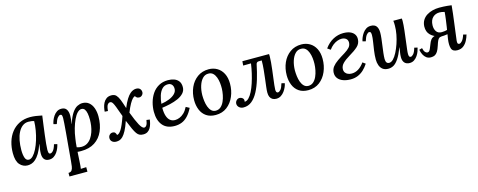

<svg xmlns="http://www.w3.org/2000/svg" viewBox="-32 -1217 5424 2177"><g transform="rotate(-15 2679.5 -128.5)"><path d="M328 -511Q358 -511 394.5 -506Q431 -501 466 -493Q459 -440 451 -382.5Q443 -325 436.5 -270.5Q430 -216 425.5 -172Q421 -128 421 -103Q421 -84 424.5 -68.5Q428 -53 444 -53Q460 -53 478 -73.5Q496 -94 510 -144L547 -135Q543 -116 533.5 -91.5Q524 -67 508 -43.5Q492 -20 468.5 -4.5Q445 11 414 11Q376 11 357 -12Q338 -35 338 -79Q338 -103 342 -131Q346 -159 351 -188H349Q327 -124 303 -85Q279 -46 255 -25Q231 -4 207.5 3.5Q184 11 162 11Q108 11 70.5 -30.5Q33 -72 33 -166Q33 -235 51.5 -297.5Q70 -360 107.5 -408Q145 -456 200.5 -483.5Q256 -511 328 -511ZM295 -465Q256 -465 226 -442.5Q196 -420 175.5 -380Q155 -340 145 -287.5Q135 -235 135 -175Q135 -119 147.5 -83.5Q160 -48 191 -48Q216 -48 240.5 -73.5Q265 -99 286.5 -142Q308 -185 324.5 -238.5Q341 -292 350.5 -348Q360 -404 361 -455Q349 -460 331.5 -462.5Q314 -465 295 -465Z M585 255V213Q612 213 624 196.5Q636 180 640 152.5Q644 125 647 90Q655 -6 662.5 -88.5Q670 -171 675.5 -234.5Q681 -298 684 -341Q687 -384 687 -402Q687 -421 683.5 -434Q680 -447 664 -447Q650 -447 632.5 -426.5Q615 -406 600 -356L563 -365Q566 -384 575.5 -408.5Q585 -433 601 -456.5Q617 -480 640 -495.5Q663 -511 694 -511Q735 -511 753.5 -483.5Q772 -456 772 -411Q772 -384 769 -360Q766 -336 762 -315H764Q791 -396 820.5 -438.5Q850 -481 881 -496Q912 -511 940 -511Q986 -511 1017 -485.5Q1048 -460 1063.5 -416Q1079 -372 1079 -318Q1079 -222 1046.5 -147.5Q1014 -73 949.5 -31Q885 11 788 11Q778 11 767 10.5Q756 10 746 9Q742 75 740 113.5Q738 152 736 172.5Q734 193 732 205Q748 204 765 203.5Q782 203 796 202V255ZM804 -34Q843 -34 872 -51.5Q901 -69 921 -98.5Q941 -128 953.5 -164Q966 -200 971 -237Q976 -274 976 -306Q976 -349 970 -381Q964 -413 950.5 -431Q937 -449 913 -449Q889 -449 865 -424.5Q841 -400 821 -357Q801 -314 785 -259Q769 -204 761 -143Q757 -120 754.5 -95.5Q752 -71 750 -44Q764 -39 777.5 -36.5Q791 -34 804 -34Z M1203 11Q1172 11 1153.5 -5Q1135 -21 1135 -46Q1135 -70 1150 -85Q1165 -100 1184 -100Q1207 -100 1216.5 -86.5Q1226 -73 1228 -60Q1251 -60 1279 -103Q1307 -146 1343 -252Q1324 -301 1312 -336.5Q1300 -372 1288 -398Q1278 -420 1269 -429.5Q1260 -439 1248 -439Q1231 -440 1217 -421.5Q1203 -403 1199 -349L1161 -351Q1162 -372 1167.5 -399Q1173 -426 1186 -451.5Q1199 -477 1222 -494Q1245 -511 1281 -511Q1318 -511 1337.5 -489.5Q1357 -468 1372 -430Q1380 -410 1388 -385.5Q1396 -361 1407 -328Q1432 -389 1455.5 -426Q1479 -463 1500 -481Q1521 -499 1539.5 -505Q1558 -511 1571 -511Q1601 -511 1616 -495Q1631 -479 1631 -456Q1631 -436 1616.5 -421Q1602 -406 1582 -406Q1562 -406 1551.5 -416Q1541 -426 1536 -433Q1523 -429 1508 -413.5Q1493 -398 1473.5 -364Q1454 -330 1429 -268Q1448 -218 1464.5 -179.5Q1481 -141 1495.5 -114.5Q1510 -88 1523 -74.5Q1536 -61 1548 -61Q1564 -61 1576 -78.5Q1588 -96 1594 -138L1632 -133Q1629 -109 1622 -83.5Q1615 -58 1602.5 -36.5Q1590 -15 1569.5 -2Q1549 11 1519 11Q1494 11 1476 3Q1458 -5 1442.5 -26.5Q1427 -48 1409 -87Q1391 -126 1366 -188H1365Q1342 -121 1320.5 -81Q1299 -41 1279 -21Q1259 -1 1240 5Q1221 11 1203 11Z M1945 -511Q1984 -511 2016.5 -499.5Q2049 -488 2069 -462Q2089 -436 2089 -392Q2089 -351 2062 -321.5Q2035 -292 1992 -273Q1949 -254 1899 -242.5Q1849 -231 1803 -225Q1803 -165 1816 -127Q1829 -89 1852.5 -71Q1876 -53 1909 -53Q1934 -53 1961.5 -64Q1989 -75 2015 -99.5Q2041 -124 2062 -166L2103 -144Q2075 -88 2042 -53.5Q2009 -19 1971 -4Q1933 11 1889 11Q1795 11 1747 -46.5Q1699 -104 1699 -206Q1699 -260 1714 -314.5Q1729 -369 1759 -413.5Q1789 -458 1836 -484.5Q1883 -511 1945 -511ZM1932 -466Q1890 -466 1863.5 -437.5Q1837 -409 1823 -364Q1809 -319 1805 -271Q1858 -279 1901 -296.5Q1944 -314 1969.5 -340.5Q1995 -367 1994 -400Q1994 -430 1977.5 -448Q1961 -466 1932 -466Z M2423 -511Q2477 -511 2521 -485.5Q2565 -460 2590.5 -410.5Q2616 -361 2616 -291Q2616 -211 2586.5 -142Q2557 -73 2502 -31Q2447 11 2369 11Q2303 11 2259.5 -19Q2216 -49 2195 -100.5Q2174 -152 2174 -214Q2174 -295 2204 -362.5Q2234 -430 2290 -470.5Q2346 -511 2423 -511ZM2408 -464Q2368 -465 2339.5 -435.5Q2311 -406 2295 -356Q2279 -306 2278 -245Q2278 -213 2282.5 -176.5Q2287 -140 2298.5 -108.5Q2310 -77 2330 -57Q2350 -37 2381 -36Q2416 -36 2440.5 -57.5Q2465 -79 2480.5 -113.5Q2496 -148 2503.5 -187Q2511 -226 2512 -260Q2513 -293 2509 -328Q2505 -363 2493.5 -394Q2482 -425 2461.5 -444.5Q2441 -464 2408 -464Z M2696 10Q2665 10 2645 -8Q2625 -26 2625 -51Q2625 -73 2640.5 -89.5Q2656 -106 2677 -106Q2696 -106 2710.5 -94Q2725 -82 2725 -63Q2725 -59 2724.5 -55.5Q2724 -52 2723 -49Q2749 -49 2772.5 -73Q2796 -97 2816.5 -137.5Q2837 -178 2854 -230Q2871 -282 2884 -338.5Q2897 -395 2905 -451L2813 -450L2817 -500H3130Q3131 -488 3131 -481.5Q3131 -475 3131 -467Q3131 -443 3127.5 -403Q3124 -363 3118.5 -317Q3113 -271 3107 -225.5Q3101 -180 3097 -145Q3093 -110 3093 -92Q3093 -75 3098 -64.5Q3103 -54 3116 -54Q3131 -54 3148.5 -74Q3166 -94 3180 -144L3217 -135Q3214 -116 3203.5 -91.5Q3193 -67 3176 -43.5Q3159 -20 3135 -4.5Q3111 11 3080 11Q3055 11 3036.5 0.5Q3018 -10 3008 -30.5Q2998 -51 2998 -83Q2998 -109 3003 -149.5Q3008 -190 3014 -240Q3020 -290 3025.5 -344Q3031 -398 3031 -452L2994 -451Q2982 -451 2974 -443.5Q2966 -436 2964 -423Q2946 -335 2922.5 -257Q2899 -179 2867 -118.5Q2835 -58 2793 -24Q2751 10 2696 10Z M3510 -511Q3564 -511 3608 -485.5Q3652 -460 3677.5 -410.5Q3703 -361 3703 -291Q3703 -211 3673.5 -142Q3644 -73 3589 -31Q3534 11 3456 11Q3390 11 3346.5 -19Q3303 -49 3282 -100.5Q3261 -152 3261 -214Q3261 -295 3291 -362.5Q3321 -430 3377 -470.5Q3433 -511 3510 -511ZM3495 -464Q3455 -465 3426.5 -435.5Q3398 -406 3382 -356Q3366 -306 3365 -245Q3365 -213 3369.5 -176.5Q3374 -140 3385.5 -108.5Q3397 -77 3417 -57Q3437 -37 3468 -36Q3503 -36 3527.5 -57.5Q3552 -79 3567.5 -113.5Q3583 -148 3590.5 -187Q3598 -226 3599 -260Q3600 -293 3596 -328Q3592 -363 3580.5 -394Q3569 -425 3548.5 -444.5Q3528 -464 3495 -464Z M3952 17Q3905 17 3866 3.5Q3827 -10 3804.5 -37.5Q3782 -65 3783 -106Q3785 -146 3807.5 -175Q3830 -204 3869 -231Q3908 -258 3958 -288Q3997 -312 4018 -335.5Q4039 -359 4040 -392Q4040 -423 4019.5 -439Q3999 -455 3967 -455Q3943 -455 3916.5 -445Q3890 -435 3865 -415.5Q3840 -396 3819 -366L3783 -391Q3827 -452 3884 -482Q3941 -512 4003 -512Q4052 -512 4084 -498Q4116 -484 4132 -460Q4148 -436 4147 -404Q4146 -353 4109 -318.5Q4072 -284 4005 -245Q3953 -214 3924.5 -185Q3896 -156 3894 -120Q3893 -94 3905 -77Q3917 -60 3937 -52Q3957 -44 3980 -44Q4063 -44 4128 -135L4161 -111Q4136 -72 4105.5 -43.5Q4075 -15 4037 1Q3999 17 3952 17Z M4396 11Q4355 11 4330.5 -7.5Q4306 -26 4294.5 -57.5Q4283 -89 4283 -127Q4283 -177 4290.5 -229.5Q4298 -282 4305.5 -329Q4313 -376 4313 -407Q4313 -425 4308.5 -436Q4304 -447 4290 -447Q4276 -447 4259 -426.5Q4242 -406 4227 -356L4191 -365Q4194 -384 4204 -408.5Q4214 -433 4230.5 -456.5Q4247 -480 4270.5 -495.5Q4294 -511 4326 -511Q4371 -511 4391 -484.5Q4411 -458 4411 -409Q4411 -380 4406.5 -340Q4402 -300 4396 -257.5Q4390 -215 4385.5 -175.5Q4381 -136 4381 -107Q4381 -95 4384 -81.5Q4387 -68 4396 -59.5Q4405 -51 4421 -51Q4446 -51 4470 -75.5Q4494 -100 4515.5 -142Q4537 -184 4554.5 -235Q4572 -286 4582 -339.5Q4592 -393 4592 -441Q4592 -455 4591.5 -471Q4591 -487 4589 -500H4688Q4690 -488 4690 -481.5Q4690 -475 4690 -467Q4690 -448 4688 -422.5Q4686 -397 4682 -360Q4678 -323 4671 -270Q4665 -222 4661.5 -192Q4658 -162 4655.5 -143.5Q4653 -125 4652.5 -113.5Q4652 -102 4652 -92Q4652 -75 4657 -64.5Q4662 -54 4674 -54Q4689 -54 4707 -74Q4725 -94 4739 -144L4776 -135Q4772 -116 4763 -91.5Q4754 -67 4738 -43.5Q4722 -20 4699 -4.5Q4676 11 4645 11Q4607 11 4586 -12Q4565 -35 4565 -79Q4565 -105 4569.5 -132.5Q4574 -160 4579 -190H4577Q4546 -110 4516.5 -66Q4487 -22 4457.5 -5.5Q4428 11 4396 11Z M5206 11Q5150 11 5137 -30Q5124 -71 5134 -140Q5148 -224 5156 -276.5Q5164 -329 5168 -360.5Q5172 -392 5174 -411Q5176 -430 5177 -446Q5146 -456 5118 -456Q5070 -456 5038.5 -425.5Q5007 -395 5005 -335Q5004 -291 5024 -262Q5044 -233 5087 -233Q5105 -233 5123.5 -236Q5142 -239 5169 -246L5167 -197Q5132 -191 5100.5 -188.5Q5069 -186 5039 -186L5040 -199Q4986 -208 4947.5 -245.5Q4909 -283 4911 -347Q4913 -389 4932 -420Q4951 -451 4982.5 -470.5Q5014 -490 5051.5 -499.5Q5089 -509 5128 -509Q5156 -509 5178 -508Q5200 -507 5222.5 -505Q5245 -503 5273 -499Q5269 -453 5263 -402.5Q5257 -352 5250 -299Q5243 -246 5236.5 -194.5Q5230 -143 5224 -95Q5222 -75 5226.5 -64.5Q5231 -54 5245 -54Q5260 -54 5279 -75Q5298 -96 5313 -144L5350 -135Q5341 -101 5323.5 -67.5Q5306 -34 5277.5 -11.5Q5249 11 5206 11ZM4895 11Q4864 11 4842.5 -5Q4821 -21 4807.5 -47.5Q4794 -74 4788 -106L4823 -116Q4830 -81 4845 -66Q4860 -51 4875 -53Q4884 -54 4891 -60.5Q4898 -67 4906 -84.5Q4914 -102 4926 -134Q4936 -163 4951.5 -183.5Q4967 -204 4996 -212Q5025 -220 5074 -212L5068 -186Q5053 -186 5042.5 -178.5Q5032 -171 5023 -152Q5014 -133 5003 -98Q4989 -54 4974 -31Q4959 -8 4940.5 1.5Q4922 11 4895 11Z"/></g></svg>

Font: Lora Medium
Style: Italic
Weight: 500
Italic angle: -3°
Designer: Olga Karpushina, Alexei Vanyashin (Cyrillic)
Foundry: Cyreal
Version: Version 3.004